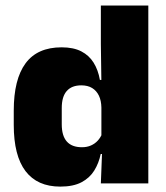

<svg xmlns="http://www.w3.org/2000/svg" viewBox="-20 -680 616 712"><path d="M203.5 12Q118.5 12 74.8 -45.2Q31 -102.5 31 -217V-269.5Q31 -386 74.8 -445.2Q118.5 -504.5 208.5 -504.5Q252.5 -504.5 281.5 -489.5Q310.5 -474.5 327.2 -447.5Q344 -420.5 350.5 -383.5H396L356 -281Q355.5 -307 346.8 -325.2Q338 -343.5 321.8 -353.5Q305.5 -363.5 281.5 -363.5Q246 -363.5 227.5 -342.5Q209 -321.5 209 -279.5V-219Q209 -176.5 227.8 -155.2Q246.5 -134 284 -134Q302.5 -134 317.2 -140.5Q332 -147 342.5 -158.5Q353 -170 359 -185L402.5 -109H353.5Q346.5 -75 329.5 -47.5Q312.5 -20 282 -4Q251.5 12 203.5 12ZM354 0 359 -128.5 356 -153V-350V-372.5L354 -517V-659.5H530V0Z"/></svg>

Font: Anek Bangla ExtraBold
Style: Regular
Weight: 800
Designer: Sulekha Rajkumar (Bangla), Yesha Goshar (Latin)
Foundry: Ek Type
Version: Version 1.003